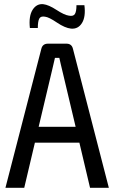

<svg xmlns="http://www.w3.org/2000/svg" viewBox="-20 -899 547 919"><path d="M161 -765H123Q117 -822 136 -852Q155 -882 187 -879Q213 -876 250.5 -851.5Q288 -827 310 -824Q331 -820 338.5 -832Q346 -844 346 -874H384Q391 -819 372.5 -789Q354 -759 320 -762Q291 -765 252.5 -791Q214 -817 196 -819Q175 -823 168 -810Q161 -797 161 -765ZM360 -216H147L96 0H6L178 -666Q184 -690 210 -690H298Q323 -690 329 -666L501 0H411ZM342 -292 277 -566Q276 -570 271 -591Q266 -612 264 -622H243L230 -566L165 -292Z"/></svg>

Font: exo2condensed_r
Style: Regular
Weight: 400
Width: 3
Designer: Natanael Gama
Version: Version 1.001;PS 001.001;hotconv 1.0.70;makeotf.lib2.5.58329